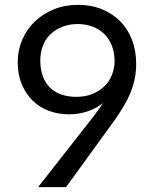

<svg xmlns="http://www.w3.org/2000/svg" viewBox="-20 -771 636 791"><path d="M146 -522Q146 -486 156 -458Q166 -430 185.5 -410.5Q205 -391 233 -381.5Q261 -372 294 -372Q332 -372 361 -384Q390 -396 410.5 -416Q431 -436 441.5 -463.5Q452 -491 452 -519Q452 -555 440.5 -583.5Q429 -612 409 -631.5Q389 -651 361 -661.5Q333 -672 301 -672Q266 -672 237.5 -661Q209 -650 188.5 -630.5Q168 -611 157 -583Q146 -555 146 -522ZM365 -291Q396 -333 405 -347Q376 -324 340 -312Q304 -300 264 -300Q221 -300 182.5 -314Q144 -328 115.5 -355.5Q87 -383 70 -423Q53 -463 53 -515Q53 -564 71.5 -607Q90 -650 123 -682Q156 -714 201.5 -732.5Q247 -751 302 -751Q356 -751 400 -733Q444 -715 475.5 -683Q507 -651 524 -606.5Q541 -562 541 -508Q541 -476 535 -446.5Q529 -417 517.5 -389Q506 -361 490 -334Q474 -307 453 -277L252 0H137Z"/></svg>

Font: SpoqaHanSansJP-Regular
Style: Regular
Weight: 400
Designer: [Source Han Sans]
Ryoko NISHIZUKA  (kana & ideographs); Paul D. Hunt (Latin, Greek & Cyrillic); Wenlong ZHANG  (bopomofo
Foundry: Spoqa (http://bi.spoqa.com)
Version: Version 1.002.20150607